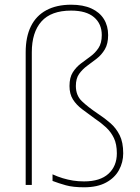

<svg xmlns="http://www.w3.org/2000/svg" viewBox="-20 -785 594 815"><path d="M439 -636Q439 -599 425 -575.5Q411 -552 391 -536.5Q371 -521 350.5 -506Q330 -491 316 -471.5Q302 -452 302 -420Q302 -380 327.5 -355.5Q353 -331 396 -302Q425 -283 449 -262Q473 -241 488 -211Q503 -181 503 -134Q503 -96 485 -63Q467 -30 430 -10Q393 10 337 10Q290 10 259.5 1.5Q229 -7 203 -17V-45Q225 -35 246.5 -28.5Q268 -22 290 -18.5Q312 -15 337 -15Q405 -15 440.5 -47.5Q476 -80 476 -134Q476 -173 463.5 -199Q451 -225 430 -244.5Q409 -264 382 -282Q353 -303 328.5 -321.5Q304 -340 289.5 -363Q275 -386 275 -420Q275 -456 289 -478Q303 -500 323.5 -515.5Q344 -531 364 -545.5Q384 -560 398 -581Q412 -602 412 -636Q412 -684 379 -712Q346 -740 282 -740Q197 -740 156 -694Q115 -648 115 -563V0H89V-563Q89 -628 111 -673Q133 -718 176.5 -741.5Q220 -765 282 -765Q333 -765 368 -749Q403 -733 421 -704Q439 -675 439 -636Z"/></svg>

Font: Noto Sans Hebrew Thin Thin
Style: Regular
Weight: 250
Version: Version 3.001